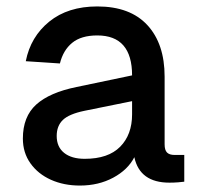

<svg xmlns="http://www.w3.org/2000/svg" viewBox="-20 -564 640 596"><path d="M228 12Q178 12 138 -6Q98 -24 74.5 -57Q51 -90 51 -134Q51 -202 92.5 -239.5Q134 -277 218 -294L390 -330Q390 -454 282 -454Q232 -454 204 -431Q176 -408 166 -367L60 -374Q75 -450 133 -497Q191 -544 282 -544Q384 -544 437.5 -486Q491 -428 491 -326V-116Q491 -98 498.5 -90.5Q506 -83 522 -83H552V0Q546 1 532.5 2Q519 3 506 3Q414 3 397 -76Q377 -37 331.5 -12.5Q286 12 228 12ZM243 -71Q316 -71 353 -108.5Q390 -146 390 -209V-250L242 -220Q194 -210 175 -191.5Q156 -173 156 -142Q156 -108 179 -89.5Q202 -71 243 -71Z"/></svg>

Font: Geist Mono Medium
Style: Regular
Weight: 500
Monospace: yes
Designer: Basement.studio, Andrés Briganti, Mateo Zaragoza
Foundry: Basement.studio, Vercel, Andrés Briganti, Guido Ferreyra, Mateo Zaragoza
Version: Version 1.500; ttfautohint (v1.8.4.7-5d5b)